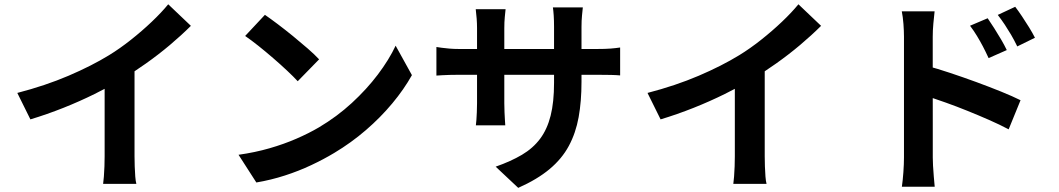

<svg xmlns="http://www.w3.org/2000/svg" viewBox="-20 -831 5040 914"><path d="M62.4 -388.6Q196.8 -423.6 306.2 -470.4Q415.6 -517.1 499.2 -568.3Q550.9 -600 603.2 -641.5Q655.6 -682.9 702.1 -727.1Q748.7 -771.3 780.8 -810.6L888.7 -708Q843.2 -662.7 788.8 -616.8Q734.4 -571 675.4 -529.2Q616.5 -487.4 557.7 -451.8Q500.8 -418.5 430.4 -383.6Q360.1 -348.8 281.8 -317.6Q203.5 -286.5 124.7 -262.7ZM478.1 -503.5 620.4 -537.1V-86.8Q620.4 -64.8 621.3 -39Q622.2 -13.1 623.9 9.4Q625.7 31.8 629.1 44.3H470.9Q472.7 31.8 474.5 9.4Q476.3 -13.1 477.2 -39Q478.1 -64.8 478.1 -86.8Z M1241.1 -760.4Q1267.3 -742.4 1302.3 -716Q1337.3 -689.6 1374.5 -659.3Q1411.6 -629 1444.7 -600.2Q1477.8 -571.4 1499.1 -548.5L1397.3 -444.3Q1377.8 -465.5 1347 -494.4Q1316.2 -523.4 1280.3 -554.4Q1244.4 -585.5 1209.4 -613.3Q1174.4 -641 1147 -659.8ZM1115.5 -94.2Q1194.4 -105.3 1263.1 -125.2Q1331.8 -145 1391.1 -170.8Q1450.4 -196.5 1498.8 -225Q1584.1 -275.7 1654.8 -340.7Q1725.5 -405.8 1778.7 -476.2Q1831.9 -546.6 1863.4 -613.5L1940.9 -473.3Q1903.1 -405.6 1847.4 -338.8Q1791.7 -271.9 1721.9 -211.7Q1652.2 -151.5 1571 -102.9Q1520.5 -72.5 1461.2 -44.7Q1402 -16.8 1336.4 4.4Q1270.7 25.7 1200.3 37.7Z M2748.2 -441.9Q2748.2 -348.9 2734.6 -273.4Q2721 -198 2687.9 -136.4Q2654.8 -74.9 2596.1 -25.9Q2537.3 23.2 2447 63.3L2339.6 -37.6Q2412.2 -63 2464.8 -94.2Q2517.4 -125.3 2551.2 -170.5Q2584.9 -215.6 2601.2 -280.2Q2617.5 -344.8 2617.5 -437V-703Q2617.5 -733.6 2615.9 -757.3Q2614.3 -781.1 2612 -795.9H2754.5Q2752.9 -781.1 2750.6 -757.3Q2748.2 -733.6 2748.2 -703ZM2386.8 -787.2Q2385.3 -773.2 2383 -749.8Q2380.7 -726.3 2380.7 -696.5V-339.3Q2380.7 -317.5 2381.7 -296.7Q2382.7 -276 2383.6 -260.3Q2384.5 -244.5 2385.3 -234.4H2245.3Q2246.9 -244.5 2247.9 -260.2Q2248.9 -275.8 2249.9 -296.5Q2250.9 -317.2 2250.9 -339.3V-697.1Q2250.9 -719 2249.2 -741.8Q2247.5 -764.5 2244.7 -787.2ZM2057.5 -607.3Q2066.9 -605.7 2082.7 -603.6Q2098.6 -601.4 2119.9 -599.6Q2141.1 -597.8 2165.9 -597.8H2821.6Q2861.9 -597.8 2886.8 -599.8Q2911.8 -601.8 2932.1 -604.9V-472Q2915.7 -473.6 2888.8 -474.3Q2861.9 -475 2822.4 -475H2165.9Q2140.9 -475 2120.5 -474.4Q2100.2 -473.8 2084.7 -472.9Q2069.2 -472 2057.5 -471.2Z M3062.4 -388.6Q3196.8 -423.6 3306.2 -470.4Q3415.6 -517.1 3499.2 -568.3Q3550.9 -600 3603.2 -641.5Q3655.6 -682.9 3702.1 -727.1Q3748.7 -771.3 3780.8 -810.6L3888.7 -708Q3843.2 -662.7 3788.8 -616.8Q3734.4 -571 3675.4 -529.2Q3616.5 -487.4 3557.7 -451.8Q3500.8 -418.5 3430.4 -383.6Q3360.1 -348.8 3281.8 -317.6Q3203.5 -286.5 3124.7 -262.7ZM3478.1 -503.5 3620.4 -537.1V-86.8Q3620.4 -64.8 3621.3 -39Q3622.2 -13.1 3623.9 9.4Q3625.7 31.8 3629.1 44.3H3470.9Q3472.7 31.8 3474.5 9.4Q3476.3 -13.1 3477.2 -39Q3478.1 -64.8 3478.1 -86.8Z M4681.7 -744.1Q4695.8 -723.7 4712.8 -696.9Q4729.8 -670.1 4745.7 -643.1Q4761.5 -616 4772.7 -592.6L4686.2 -554.4Q4671.5 -586.3 4658.4 -611.2Q4645.2 -636.1 4630.9 -659.7Q4616.7 -683.3 4597.8 -708.5ZM4812.8 -798.7Q4827.9 -779 4845.3 -753Q4862.7 -727 4879.1 -700.4Q4895.5 -673.7 4906.8 -651.3L4822.6 -610Q4807.1 -641.9 4792.7 -666.3Q4778.3 -690.7 4763.5 -713.1Q4748.7 -735.5 4729.8 -760ZM4283.3 -81.5Q4283.3 -100.6 4283.3 -144.2Q4283.3 -187.9 4283.3 -245.4Q4283.3 -303 4283.3 -365.7Q4283.3 -428.4 4283.3 -486.8Q4283.3 -545.2 4283.3 -590.2Q4283.3 -635.2 4283.3 -656.2Q4283.3 -683.1 4280.8 -716.9Q4278.2 -750.7 4272.9 -777H4429.1Q4426.3 -751 4423.2 -719.2Q4420.2 -687.4 4420.2 -656.2Q4420.2 -628.8 4420.2 -581Q4420.2 -533.1 4420.2 -474.6Q4420.2 -416.1 4420.3 -355.2Q4420.4 -294.3 4420.4 -238.7Q4420.4 -183 4420.4 -141.4Q4420.4 -99.7 4420.4 -81.5Q4420.4 -67.6 4421.6 -42.2Q4422.7 -16.8 4425.3 10.1Q4427.9 37.1 4429.6 57.9H4273.3Q4277.6 28.7 4280.5 -11.4Q4283.3 -51.6 4283.3 -81.5ZM4390.8 -518Q4440.6 -504.6 4502.4 -484.1Q4564.1 -463.6 4627.3 -440.5Q4690.4 -417.3 4746 -394.8Q4801.6 -372.2 4838.2 -353.9L4781.6 -215.3Q4739.3 -237.7 4688.3 -260.1Q4637.3 -282.5 4584.6 -303.7Q4531.9 -325 4481.8 -342.8Q4431.8 -360.7 4390.8 -374.2Z"/></svg>

Font: Noto Sans JP
Style: Regular
Weight: 100
Designer: Ryoko NISHIZUKA 西塚涼子 (kana, bopomofo & ideographs); Paul D. Hunt (Latin, Greek & Cyrillic); Sandoll Communications 산돌커뮤니
Foundry: Adobe
Version: Version 2.004;hotconv 1.0.118;makeotfexe 2.5.65603